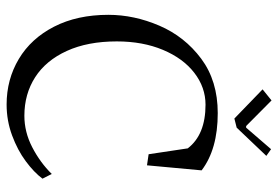

<svg xmlns="http://www.w3.org/2000/svg" viewBox="-149 -672 833 575"><g transform="rotate(90 267.5 -384.5)"><path d="M335 -669.9 362.3 -676.8 446.8 -765.6 426.8 -779.8 362.3 -705.1H357.4L280.8 -781.2L247.6 -754.4ZM515.1 -95.2 501 -123Q466.3 -87.9 420.9 -64.5Q375.5 -41 326.7 -41Q261.7 -41 211.4 -73.2Q161.1 -105.5 132.6 -168Q104 -230.5 104 -317.9Q104 -395.5 129.4 -456.1Q154.8 -516.6 198.2 -550Q241.7 -583.5 293.5 -583.5Q383.3 -583.5 424.3 -530.3L441.9 -413.1L475.1 -408.2L490.2 -571.8Q426.8 -620.1 318.8 -620.1Q222.2 -620.1 155.8 -570.6Q89.4 -521 56.9 -445.3Q24.4 -369.6 24.4 -292.5Q24.4 -199.2 59.8 -130.1Q95.2 -61 156.5 -24.4Q217.8 12.2 293 12.2Q341.3 12.2 385.5 -4.2Q429.7 -20.5 462.9 -45.2Q496.1 -69.8 515.1 -95.2Z"/></g></svg>

Font: Neuton Light
Style: Regular
Weight: 300
Designer: Brian M Zick
Foundry: Brian M Zick
Version: Version 1.560